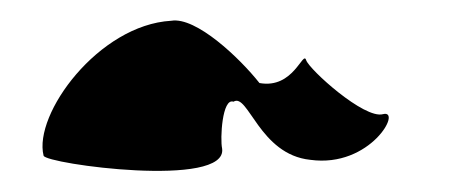

<svg xmlns="http://www.w3.org/2000/svg" viewBox="-20 -486 453 185"><path d="M22 -336C24 -328 200 -304 194 -343C192 -352 194 -392 205 -388C219 -397 230 -337 279 -332C337 -324 368 -381 349 -376C331 -371 278 -419 275 -428C272 -438 263 -400 230 -406C211 -430 169 -470 145 -466C75 -462 12 -376 22 -336Z"/></svg>

Font: Ampere
Style: SCUltCnd
Weight: 400
Version: Version 1